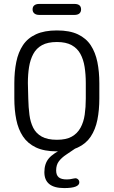

<svg xmlns="http://www.w3.org/2000/svg" viewBox="-20 -761 580 978"><path d="M486 -337Q486 -396 476 -445Q466 -494 442.5 -530Q419 -566 377 -586Q335 -606 270 -606Q206 -606 163.5 -586.5Q121 -567 97 -531Q73 -495 63 -445.5Q53 -396 53 -337V-260Q53 -201 63 -151.5Q73 -102 97 -66Q121 -30 163 -10Q205 10 270 10Q334 10 376 -9.5Q418 -29 442 -65Q466 -101 476 -150.5Q486 -200 486 -260ZM124 -259 122 -338Q122 -382 128 -419.5Q134 -457 149.5 -486Q165 -515 194 -531Q223 -547 270 -547Q316 -547 345 -531Q374 -515 389.5 -486.5Q405 -458 411 -420Q417 -382 417 -338V-259Q417 -215 411.5 -177Q406 -139 390 -110Q374 -81 345.5 -65Q317 -49 270 -49Q222 -49 193 -65Q164 -81 149.5 -109.5Q135 -138 130 -176Q125 -214 124 -259ZM367 -7H308Q251 19 228.5 46Q206 73 206 116Q206 197 307 197Q346 197 365 189.5Q384 182 384 168Q384 159 378 153Q372 147 364 147Q363 147 361 147.5Q359 148 357 148Q344 151 336 152Q328 153 320 153Q292 153 279 142Q266 131 266 107Q266 79 280 60.5Q294 42 317.5 26.5Q341 11 367 -7ZM180 -741Q164 -741 155 -734Q146 -727 146 -713Q146 -700 155 -692.5Q164 -685 180 -685H359Q376 -685 384.5 -692.5Q393 -700 393 -713Q393 -727 384.5 -734Q376 -741 359 -741Z"/></svg>

Font: Beiruti
Style: Regular
Weight: 400
Designer: Arlette Boutros
Foundry: Boutros
Version: Version 1.41